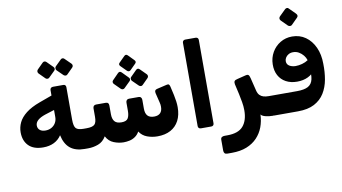

<svg xmlns="http://www.w3.org/2000/svg" viewBox="-100 -1109 2866 1608"><g transform="rotate(-10 1333.5 -305.5)"><path d="M544 6Q466 6 421 -30.5Q376 -67 360 -143Q336 -106 296.5 -86.5Q257 -67 205 -67Q123 -67 81 -109.5Q39 -152 39 -224Q39 -267 58 -307Q77 -347 121.5 -382Q166 -417 240 -444L347 -483V-529Q347 -540 354 -546.5Q361 -553 372 -553H461Q471 -553 476.5 -546.5Q482 -540 482 -530V-254Q482 -198 499 -180Q516 -162 563 -162H589Q596 -162 600 -157Q604 -152 604 -146V-22Q604 6 574 6ZM247 -203Q276 -203 298.5 -215.5Q321 -228 334 -250Q347 -272 347 -300V-360L268 -335Q226 -321 204 -301.5Q182 -282 182 -257Q182 -232 199.5 -217.5Q217 -203 247 -203ZM354 -633Q348 -627 338.5 -627Q329 -627 322 -634L272 -684Q266 -691 265.5 -700Q265 -709 272 -717L322 -767Q329 -774 338 -774Q347 -774 354 -767L404 -717Q412 -710 412.5 -700Q413 -690 405 -683ZM508 -633Q501 -626 492 -627Q483 -628 476 -634L425 -684Q419 -691 419 -700.5Q419 -710 425 -717L476 -767Q483 -774 491.5 -774Q500 -774 507 -767L558 -717Q565 -710 565.5 -700.5Q566 -691 558 -683Z M875 8Q834 8 792 -8.5Q750 -25 727 -69Q701 -25 659 -9.5Q617 6 574 6Q559 6 559 -9V-132Q559 -162 589 -162Q639 -162 657 -179Q675 -196 675 -244V-316Q675 -329 682 -336.5Q689 -344 702 -344H785Q810 -344 810 -316V-242Q810 -202 827.5 -181Q845 -160 886 -160Q928 -160 941.5 -182.5Q955 -205 955 -246V-315Q955 -328 962 -336Q969 -344 981 -344H1063Q1076 -344 1083 -336Q1090 -328 1090 -315V-240Q1090 -200 1108 -180Q1126 -160 1164 -160Q1198 -160 1216 -178Q1234 -196 1234 -231Q1234 -240 1233 -249.5Q1232 -259 1229 -269L1209 -351Q1206 -366 1210.5 -373.5Q1215 -381 1227 -384L1312 -404Q1326 -408 1332 -402Q1338 -396 1341 -383L1358 -308Q1364 -280 1367.5 -253.5Q1371 -227 1371 -204Q1371 -137 1346 -89.5Q1321 -42 1274.5 -17Q1228 8 1163 8Q1117 8 1075.5 -7.5Q1034 -23 1010 -60Q996 -34 973.5 -18.5Q951 -3 925.5 2.5Q900 8 875 8ZM1036 -577Q1029 -570 1020.5 -570.5Q1012 -571 1005 -578L957 -626Q943 -641 957 -655L1005 -703Q1020 -718 1035 -703L1082 -655Q1098 -639 1084 -625ZM960 -437Q954 -431 944.5 -431Q935 -431 928 -438L878 -488Q871 -495 871 -504.5Q871 -514 878 -520L928 -571Q944 -587 960 -571L1010 -520Q1018 -513 1018.5 -503.5Q1019 -494 1011 -487ZM1114 -437Q1107 -430 1098 -431Q1089 -432 1082 -438L1031 -488Q1025 -495 1025 -505Q1025 -515 1031 -520L1082 -571Q1098 -586 1113 -571L1164 -520Q1170 -514 1171 -504.5Q1172 -495 1164 -487Z M1531 5Q1521 5 1514.5 -1.5Q1508 -8 1508 -18V-727Q1508 -737 1514.5 -743.5Q1521 -750 1531 -750H1620Q1631 -750 1637 -743.5Q1643 -737 1643 -727V-18Q1643 -8 1637 -1.5Q1631 5 1620 5Z M1714 252Q1697 252 1690 243.5Q1683 235 1683 220V129Q1683 114 1692 107.5Q1701 101 1717 101H1740Q1834 101 1875 53Q1916 5 1916 -81Q1916 -116 1909.5 -152.5Q1903 -189 1896 -222L1876 -310Q1873 -327 1879 -336Q1885 -345 1905 -349L1977 -367Q1992 -371 1999 -367Q2006 -363 2009 -354.5Q2012 -346 2015 -336L2042 -226Q2048 -201 2061.5 -187Q2075 -173 2094 -167.5Q2113 -162 2139 -162H2158Q2174 -162 2174 -147V-24Q2174 6 2144 6Q2108 6 2079.5 -2Q2051 -10 2043 -23Q2041 34 2022.5 83.5Q2004 133 1968 171Q1932 209 1878.5 230.5Q1825 252 1752 252Z M2156 6Q2140 6 2134.5 0Q2129 -6 2129 -14Q2129 -22 2129 -27V-128Q2129 -147 2134 -154.5Q2139 -162 2156 -162H2379Q2440 -162 2472.5 -179.5Q2505 -197 2514.5 -238Q2524 -279 2514 -348L2547 -313Q2527 -279 2487 -259.5Q2447 -240 2394 -240Q2340 -240 2299.5 -262Q2259 -284 2237.5 -324Q2216 -364 2217 -418Q2218 -474 2244.5 -520Q2271 -566 2316 -593Q2361 -620 2416 -620Q2481 -620 2530 -585.5Q2579 -551 2607 -490Q2635 -429 2635 -350Q2637 -280 2625.5 -216Q2614 -152 2583 -102Q2552 -52 2497 -23Q2442 6 2357 6ZM2404 -371Q2431 -371 2460 -379Q2489 -387 2511 -402Q2504 -425 2488 -444.5Q2472 -464 2450.5 -476.5Q2429 -489 2402 -489Q2380 -489 2363.5 -479.5Q2347 -470 2338 -455.5Q2329 -441 2329 -426Q2329 -398 2351.5 -384.5Q2374 -371 2404 -371ZM2432 -715Q2426 -709 2416 -709.5Q2406 -710 2399 -716L2346 -769Q2339 -777 2339 -786Q2339 -795 2346 -803L2399 -855Q2406 -862 2415.5 -862.5Q2425 -863 2431 -855L2483 -803Q2501 -784 2485 -768Z"/></g></svg>

Font: Rubik
Style: Bold Italic
Weight: 700
Italic angle: -12°
Designer: Hubert and Fischer
Foundry: Hubert and Fischer
Version: Version 2.300;gftools[0.9.30]